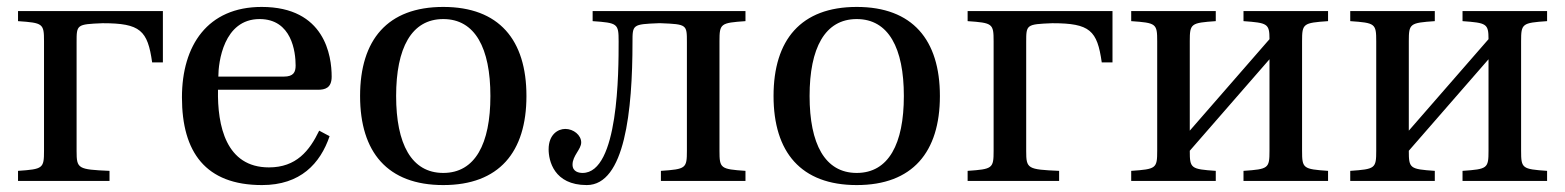

<svg xmlns="http://www.w3.org/2000/svg" viewBox="-20 -522 4516 554"><path d="M32 0H296V-29C205 -33 201 -35 201 -86V-400C201 -451 201 -452 276 -455H277C385 -455 406 -434 419 -342H450V-490H32V-461C104 -456 107 -454 107 -403V-87C107 -36 104 -34 32 -29Z M505 -241C505 -83 573 12 736 12C847 12 904 -50 931 -129L901 -145C873 -87 835 -39 756 -39C632 -39 607 -159 609 -263H897C918 -263 937 -268 937 -301C937 -360 918 -502 735 -502C579 -502 505 -391 505 -241ZM610 -301C610 -342 625 -467 729 -467C822 -467 833 -372 833 -333C833 -314 827 -301 799 -301Z M1019 -245C1019 -83 1098 12 1259 12C1420 12 1499 -83 1499 -245C1499 -407 1420 -502 1259 -502C1098 -502 1019 -407 1019 -245ZM1123 -245C1123 -383 1167 -467 1259 -467C1351 -467 1395 -383 1395 -245C1395 -107 1351 -23 1259 -23C1167 -23 1123 -107 1123 -245Z M1563 -91C1563 -59 1578 12 1673 12C1783 12 1805 -203 1805 -400C1805 -451 1805 -452 1880 -455H1887C1962 -452 1962 -451 1962 -400V-87C1962 -36 1959 -34 1887 -29V0H2131V-29C2059 -34 2056 -36 2056 -87V-403C2056 -454 2059 -456 2131 -461V-490H1690V-461C1762 -456 1765 -454 1765 -403C1765 -316 1765 -23 1661 -23C1651 -23 1632 -26 1632 -47C1632 -73 1657 -91 1657 -111C1657 -132 1635 -150 1611 -150C1590 -150 1563 -134 1563 -91Z M2212 -245C2212 -83 2291 12 2452 12C2613 12 2692 -83 2692 -245C2692 -407 2613 -502 2452 -502C2291 -502 2212 -407 2212 -245ZM2316 -245C2316 -383 2360 -467 2452 -467C2544 -467 2588 -383 2588 -245C2588 -107 2544 -23 2452 -23C2360 -23 2316 -107 2316 -245Z M2772 0H3036V-29C2945 -33 2941 -35 2941 -86V-400C2941 -451 2941 -452 3016 -455H3017C3125 -455 3146 -434 3159 -342H3190V-490H2772V-461C2844 -456 2847 -454 2847 -403V-87C2847 -36 2844 -34 2772 -29Z M3244 0H3488V-29C3416 -34 3413 -36 3413 -87L3643 -351V-87C3643 -36 3640 -34 3568 -29V0H3812V-29C3740 -34 3737 -36 3737 -87V-403C3737 -454 3740 -456 3812 -461V-490H3568V-461C3637 -456 3643 -454 3643 -409L3413 -145V-403C3413 -454 3416 -456 3488 -461V-490H3244V-461C3316 -456 3319 -454 3319 -403V-87C3319 -36 3316 -34 3244 -29Z M3876 0H4120V-29C4048 -34 4045 -36 4045 -87L4275 -351V-87C4275 -36 4272 -34 4200 -29V0H4444V-29C4372 -34 4369 -36 4369 -87V-403C4369 -454 4372 -456 4444 -461V-490H4200V-461C4269 -456 4275 -454 4275 -409L4045 -145V-403C4045 -454 4048 -456 4120 -461V-490H3876V-461C3948 -456 3951 -454 3951 -403V-87C3951 -36 3948 -34 3876 -29Z"/></svg>

Font: Lingua Franca
Style: Regular
Weight: 400
Version: Version 1.19